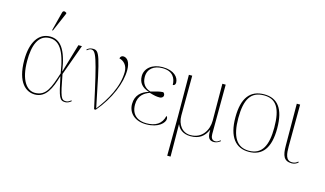

<svg xmlns="http://www.w3.org/2000/svg" viewBox="-112 -1172 3009 1779"><g transform="rotate(15 1392.0 -282.5)"><path d="M255 -605 334 -788V-796C317 -808 300 -811 294 -787L248 -608ZM246 10C352 10 396 -92 431 -213H433C473 -19 483 6 538 6C558 6 580 -6 594 -19L589 -26C577 -16 561 -4 542 -4C495 -4 486 -26 446 -240L553 -536H519L439 -265H437C407 -466 346 -546 247 -546C135 -546 70 -442 70 -274C70 -56 163 10 246 10ZM243 -5C166 -5 98 -86 98 -274C98 -418 135 -531 247 -531C331 -531 395 -466 428 -241C382 -100 353 -5 243 -5Z M813 0H829C950 -141 1016 -307 1016 -429C1016 -507 986 -544 948 -544C933 -544 920 -533 918 -516C958 -508 998 -472 998 -408C998 -264 913 -121 830 -13C731 -504 722 -539 658 -539C630 -539 615 -528 601 -517L606 -510C618 -521 632 -529 643 -529C689 -529 708 -487 813 0Z M1314 10C1433 10 1488 -51 1488 -88C1488 -103 1483 -109 1477 -114C1458 -32 1399 0 1314 0C1238 0 1168 -36 1168 -141C1168 -230 1225 -263 1272 -281C1323 -266 1341 -263 1372 -263C1388 -263 1406 -274 1406 -291C1406 -306 1400 -312 1391 -319C1356 -317 1326 -309 1274 -294C1218 -310 1189 -353 1189 -412C1189 -490 1246 -532 1327 -532C1428 -532 1458 -470 1459 -406C1470 -406 1484 -414 1484 -434C1484 -485 1438 -542 1327 -542C1225 -542 1160 -485 1160 -412C1160 -348 1196 -307 1261 -288V-287C1196 -268 1140 -225 1140 -138C1140 -56 1202 10 1314 10Z M1579 240H1611L1609 -68H1611C1624 -32 1663 10 1739 10C1823 10 1869 -26 1900 -93H1902C1899 -18 1919 6 1963 6C1982 6 2001 0 2025 -19L2020 -26C2003 -12 1992 -4 1973 -4C1938 -4 1930 -34 1930 -63L1932 -536H1900L1902 -183C1902 -95 1851 0 1737 0C1657 0 1609 -67 1609 -153L1611 -536H1579L1581 -136Z M2297 10C2429 10 2498 -79 2498 -267C2498 -459 2428 -542 2302 -542C2167 -542 2097 -454 2097 -267C2097 -79 2173 10 2297 10ZM2297 0C2178 0 2125 -93 2125 -267C2125 -448 2176 -532 2302 -532C2418 -532 2470 -453 2470 -267C2470 -100 2425 0 2297 0Z M2711 10C2730 10 2756 2 2772 -15L2767 -22C2751 -8 2736 0 2712 0C2649 0 2644 -64 2644 -137L2646 -536H2614L2616 -137C2616 -38 2635 10 2711 10Z"/></g></svg>

Font: Noto Serif Display Thin
Style: Regular
Weight: 100
Designer: Monotype Design Team
Foundry: Monotype Imaging Inc.
Version: Version 2.009